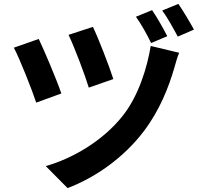

<svg xmlns="http://www.w3.org/2000/svg" viewBox="-20 -888 1040 986"><path d="M457 -750 332 -709C362 -647 417 -501 436 -438L562 -482C542 -546 482 -700 457 -750ZM754 -652C736 -542 692 -396 610 -293C508 -164 352 -74 215 -35L327 78C469 24 615 -77 720 -216C802 -325 847 -443 875 -539C882 -561 889 -592 900 -617ZM179 -688 51 -643C80 -590 145 -425 166 -361L295 -408C272 -476 209 -625 179 -688ZM761 -836 678 -802C705 -765 736 -709 756 -667L839 -702C821 -738 786 -800 761 -836ZM896 -868 813 -834C840 -798 871 -741 893 -700L976 -736C957 -771 921 -832 896 -868Z"/></svg>

Font: Noto Sans T Chinese Bold
Style: Bold
Weight: 700
Designer: Ryoko NISHIZUKA (kana & ideographs); Paul D. Hunt (Latin, Greek & Cyrillic); Wenlong ZHANG (bopomofo); Sandoll Communica
Foundry: Adobe Systems Incorporated
Version: Version 1.000;PS 1;hotconv 1.0.78;makeotf.lib2.5.61930